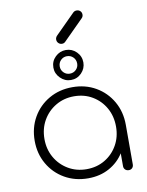

<svg xmlns="http://www.w3.org/2000/svg" viewBox="-106 -1079 891 1160"><g transform="rotate(-10 339.5 -499.5)"><path d="M340 6Q260 6 196.5 -30.5Q133 -67 96.5 -130.5Q60 -194 60 -273Q60 -353 96.5 -416.5Q133 -480 196.5 -516.5Q260 -553 340 -553Q420 -553 483 -516.5Q546 -480 582.5 -416.5Q619 -353 619 -273L594 -233Q594 -165 560.5 -111Q527 -57 470 -25.5Q413 6 340 6ZM340 -50Q403 -50 452.5 -79.5Q502 -109 530.5 -159.5Q559 -210 559 -273Q559 -337 530.5 -387.5Q502 -438 452.5 -467.5Q403 -497 340 -497Q278 -497 228 -467.5Q178 -438 149 -387.5Q120 -337 120 -273Q120 -210 149 -159.5Q178 -109 228 -79.5Q278 -50 340 -50ZM590 0Q576 0 567.5 -8.5Q559 -17 559 -30V-213L578 -273H619V-30Q619 -17 611 -8.5Q603 0 590 0ZM340 -597Q303 -597 275.5 -624.5Q248 -652 248 -689Q248 -728 275.5 -754.5Q303 -781 340 -781Q378 -781 405 -754Q432 -727 432 -689Q432 -652 405.5 -624.5Q379 -597 340 -597ZM340 -636Q363 -636 378.5 -651.5Q394 -667 394 -689Q394 -712 378.5 -727.5Q363 -743 340 -743Q318 -743 302.5 -727.5Q287 -712 287 -689Q287 -667 302.5 -651.5Q318 -636 340 -636ZM325 -822Q312 -822 303 -831Q294 -840 294 -853Q294 -864 301 -873L424 -996Q433 -1005 446 -1005Q459 -1005 468 -996.5Q477 -988 477 -974Q477 -969 475 -963.5Q473 -958 468 -953L345 -830Q337 -822 325 -822Z"/></g></svg>

Font: ComfortaaLight
Style: Regular
Weight: 300
Designer: Johan Aakerlund
Foundry: Johan Aakerlund
Version: Version 3.104; ttfautohint (v1.8.1.43-b0c9)